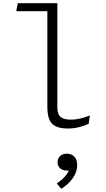

<svg xmlns="http://www.w3.org/2000/svg" viewBox="-20 -785 660 1190"><path d="M273.5 -738 296 -715.5H80.5L90.5 -765H335.5V-122.5Q335.5 -94.5 343 -77.5Q350.5 -60.5 369 -52Q387.5 -43.5 420.5 -43.5Q450 -43.5 480.8 -51.2Q511.5 -59 537 -69.5L529.5 -17.5Q500.5 -4.5 468.8 3.5Q437 11.5 400.5 11.5Q351.5 11.5 324 -2.8Q296.5 -17 285 -46.2Q273.5 -75.5 273.5 -124ZM337 220Q337 195.5 353.5 181.5Q370 167.5 394.5 167.5Q422 167.5 440.2 185.5Q458.5 203.5 458.5 238Q458.5 281.5 430 320.8Q401.5 360 359.5 385L332 352Q352.5 337.5 367.8 323.8Q383 310 394.2 294Q405.5 278 411 259L424 267Q412 272.5 396.5 272.5Q378.5 272.5 365 266.2Q351.5 260 344.2 248Q337 236 337 220Z"/></svg>

Font: Monaspace Argon Var ExtraLight
Style: Regular
Weight: 200
Designer: Riley Cran and the Lettermatic Team
Version: Version 1.200 (Monaspace Argon Var)